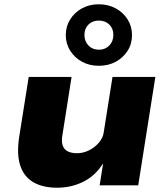

<svg xmlns="http://www.w3.org/2000/svg" viewBox="-20 -865 781 896"><path d="M247 11Q179 11 135 -15Q91 -41 74 -94Q57 -147 70 -229L114 -506H314L272 -239Q266 -208 272 -188Q278 -168 295.5 -159Q313 -150 339 -150Q369 -150 396.5 -164Q424 -178 442.5 -200.5Q461 -223 464 -247L505 -506H705L625 0H445L461 -101H460Q424 -44 368 -16.5Q312 11 247 11ZM441 -558Q397 -558 362.5 -577Q328 -596 307.5 -628.5Q287 -661 287 -701Q287 -742 307.5 -774.5Q328 -807 362.5 -826Q397 -845 441 -845Q485 -845 520 -826Q555 -807 575.5 -774.5Q596 -742 596 -701Q596 -660 575.5 -628Q555 -596 520.5 -577Q486 -558 441 -558ZM442 -633Q471 -633 490 -652.5Q509 -672 509 -702Q509 -732 490 -750.5Q471 -769 441 -769Q412 -769 393 -750.5Q374 -732 374 -702Q374 -672 393 -652.5Q412 -633 442 -633Z"/></svg>

Font: Nunito Sans 7pt SemiExpanded Black
Style: Italic
Weight: 900
Width: 6
Italic angle: -9°
Designer: Vernon Adams
Foundry: Vernon Adams
Version: Version 3.101;gftools[0.9.27]